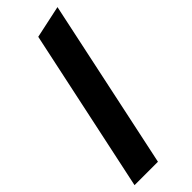

<svg xmlns="http://www.w3.org/2000/svg" viewBox="-246 -754 777 777"><g transform="rotate(-45 142.5 -365.0)"><path d="M-2 0 147 -700 287 -730 132 0Z"/></g></svg>

Font: Red Hat Display
Style: Bold Italic
Weight: 700
Italic angle: -12°
Designer: Pentagram, MCKL
Foundry: Pentagram, MCKL
Version: Version 1.023; ttfautohint (v1.8.3)